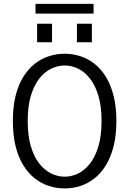

<svg xmlns="http://www.w3.org/2000/svg" viewBox="-20 -992 690 1022"><path d="M324.5 11Q282 11 241.5 -1.8Q201 -14.5 166 -41.8Q131 -69 104.5 -111.5Q78 -154 63.2 -212.8Q48.5 -271.5 48.5 -348Q48.5 -424 63.2 -482.8Q78 -541.5 104.5 -583.8Q131 -626 166 -653.2Q201 -680.5 241.5 -693.2Q282 -706 324.5 -706Q366.5 -706 406.8 -693.2Q447 -680.5 482 -653.2Q517 -626 543.2 -583.8Q569.5 -541.5 584.5 -482.8Q599.5 -424 599.5 -348Q599.5 -271.5 584.5 -212.8Q569.5 -154 543.2 -111.5Q517 -69 482 -41.8Q447 -14.5 406.8 -1.8Q366.5 11 324.5 11ZM324.5 -51.5Q361 -51.5 396 -68.5Q431 -85.5 459 -121.2Q487 -157 503.8 -213.2Q520.5 -269.5 520.5 -348Q520.5 -426 503.8 -482Q487 -538 459 -573.8Q431 -609.5 396 -626.5Q361 -643.5 324.5 -643.5Q287.5 -643.5 252.5 -626.5Q217.5 -609.5 189.2 -573.8Q161 -538 144.2 -482Q127.5 -426 127.5 -348Q127.5 -269.5 144.2 -213.2Q161 -157 189.2 -121.2Q217.5 -85.5 252.5 -68.5Q287.5 -51.5 324.5 -51.5ZM177.5 -865.5H257V-767H177.5ZM389.5 -865.5H469V-767H389.5ZM169 -919.5V-971.5H478V-919.5Z"/></svg>

Font: Trispace Thin Light
Style: Regular
Weight: 300
Version: Version 1.210